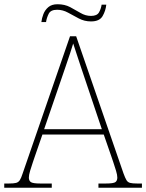

<svg xmlns="http://www.w3.org/2000/svg" viewBox="-24 -885 689 905"><path d="M-4 0V-20H18Q41 -20 52 -23Q63 -26 69.5 -36Q76 -46 83 -68L306 -714H335L558 -68Q566 -46 572 -36Q578 -26 589 -23Q600 -20 623 -20H645V0H440V-20H474Q512 -20 520.5 -27Q529 -34 529 -48Q529 -60 523 -80Q517 -100 510.5 -119Q504 -138 501 -147L465 -251H176L140 -147Q137 -138 130.5 -119Q124 -100 118 -80Q112 -60 112 -48Q112 -34 121 -27Q130 -20 167 -20H220V0ZM184 -276H456L379 -505Q370 -532 359 -564.5Q348 -597 338 -628Q328 -659 321 -680Q317 -665 306.5 -634Q296 -603 285 -570.5Q274 -538 266 -515ZM405 -784Q374 -784 347.5 -798Q321 -812 296.5 -825.5Q272 -839 245 -839Q215 -839 205.5 -820Q196 -801 193 -781H171Q173 -799 180.5 -818.5Q188 -838 204 -851.5Q220 -865 247 -865Q281 -865 306.5 -851.5Q332 -838 355.5 -824Q379 -810 405 -810Q433 -810 442.5 -826.5Q452 -843 455 -863H477Q474 -834 459.5 -809Q445 -784 405 -784Z"/></svg>

Font: Noto Serif Thin
Style: Regular
Weight: 100
Designer: Monotype Design Team
Foundry: Monotype Imaging Inc.
Version: Version 2.015